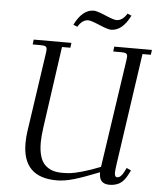

<svg xmlns="http://www.w3.org/2000/svg" viewBox="-59 -927 817 986"><g transform="rotate(5 349.5 -434.5)"><path d="M86.9 -676.8 89.8 -702.1H284.2L280.8 -676.8H237.8L178.2 -254.9Q171.9 -208 171.9 -179.2Q171.9 -137.7 180.7 -108.6Q189.5 -79.6 206.5 -63.5Q223.6 -47.4 245.1 -40.3Q266.6 -33.2 294.9 -33.2Q318.4 -33.2 337.9 -35.4Q357.4 -37.6 397.9 -48.8Q438.5 -60.1 491.2 -81.1L573.2 -637.2Q575.2 -650.9 575.2 -655.8Q575.2 -668.5 568.4 -672.6Q561.5 -676.8 543 -676.8H502L504.9 -702.1H699.2L695.8 -676.8H652.8L569.8 -104Q564.9 -68.8 564.9 -58.1Q564.9 -35.2 578.1 -35.2Q596.7 -35.2 611.8 -64.9L623 -86.9L646 -76.2L634.8 -54.2Q616.7 -19 594 -6.1Q571.3 6.8 542 6.8Q488.8 6.8 488.8 -47.9V-53.2Q405.8 -20 357.4 -6.1Q309.1 7.8 270 7.8Q94.2 7.8 94.2 -168Q94.2 -203.1 99.1 -232.9L158.2 -637.2Q160.2 -650.9 160.2 -655.8Q160.2 -668.5 153.3 -672.6Q146.5 -676.8 127.9 -676.8ZM286.1 -795.9Q326.2 -877 384.8 -877Q400.4 -877 445.3 -857.9Q490.2 -838.9 503.9 -838.9Q535.6 -838.9 558.1 -877L579.1 -868.2Q539.1 -787.1 480 -787.1Q464.4 -787.1 419.4 -806.2Q374.5 -825.2 360.8 -825.2Q329.6 -825.2 307.1 -787.1Z"/></g></svg>

Font: Dihjauti
Style: Italic
Weight: 400
Italic angle: -9°
Designer: T. Christopher White
Version: Version 3.0.0